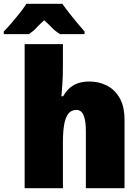

<svg xmlns="http://www.w3.org/2000/svg" viewBox="-74 -993 731 1013"><path d="M258 -652Q258 -591 255 -549Q252 -507 250 -485H259Q276 -514 296.5 -531Q317 -548 342.5 -555.5Q368 -563 398 -563Q447 -563 489 -542Q531 -521 557 -476.5Q583 -432 583 -360V0H379V-302Q379 -357 367 -385Q355 -413 329 -413Q302 -413 286.5 -393Q271 -373 264.5 -335.5Q258 -298 258 -243V0H56V-760H258ZM255 -973Q271 -950 292.5 -922.5Q314 -895 335.5 -869.5Q357 -844 372 -827V-813H243Q218 -828 201 -846Q184 -864 159 -886Q134 -864 119 -847Q104 -830 79 -813H-54V-827Q-36 -845 -14 -870.5Q8 -896 29.5 -923Q51 -950 65 -973Z"/></svg>

Font: Noto Sans Display Black
Style: Regular
Weight: 900
Designer: Monotype Design Team
Foundry: Monotype Imaging Inc.
Version: Version 2.003